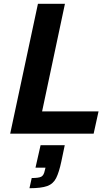

<svg xmlns="http://www.w3.org/2000/svg" viewBox="-20 -708 590 1017"><path d="M34 0 181 -688H324L203 -118H502L476 0ZM136 289 148 235Q185 235 198.5 228Q212 221 217 196L221 180H168L195 61H323L305 147Q293 204 277.5 235Q262 266 230 277.5Q198 289 136 289Z"/></svg>

Font: Saira SemiBold
Style: Italic
Weight: 600
Italic angle: -12°
Designer: Hector Gatti with collaboration of the Omnibus-Type team
Foundry: Omnibus-Type
Version: Version 1.100; ttfautohint (v1.8.3)